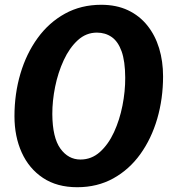

<svg xmlns="http://www.w3.org/2000/svg" viewBox="-20 -775 718 803"><path d="M302.9 8Q218.2 8 159.7 -31Q101.2 -70 70.8 -137.2Q40.5 -204.4 40.5 -289Q40.5 -382.8 65.4 -466.9Q90.3 -551.1 137.5 -616Q184.6 -680.9 251.9 -718Q319.2 -755 403.4 -755Q466.8 -755 515.2 -732.2Q563.5 -709.3 596.2 -668.4Q628.9 -627.6 645.5 -573.2Q662 -518.7 662 -455.9Q662 -362.3 637.6 -278.4Q613.1 -194.6 566.7 -130.1Q520.2 -65.6 453.6 -28.8Q387 8 302.9 8ZM316.5 -107.8Q362.7 -107.8 397.9 -139.3Q433.1 -170.9 456.8 -222.2Q480.4 -273.5 492.2 -333.5Q504 -393.5 503.7 -450Q503.4 -519.1 488.5 -560.5Q473.6 -601.8 447 -620.2Q420.4 -638.6 385.3 -638.6Q340 -638.6 305.2 -606.7Q270.4 -574.8 246.5 -523.2Q222.6 -471.5 210.6 -412.2Q198.6 -352.8 198.8 -297.7Q199.5 -199.3 232.6 -153.5Q265.6 -107.8 316.5 -107.8Z"/></svg>

Font: Merriweather Sans Variable Regular
Style: Italic
Weight: 300
Italic angle: -8°
Designer: Eben Sorkin
Foundry: Eben Sorkin
Version: Version 2.001